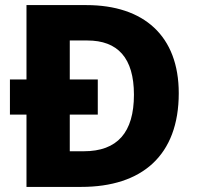

<svg xmlns="http://www.w3.org/2000/svg" viewBox="-20 -734 777 754"><path d="M319 -714H84V-422H19V-284H84V0H299C537 0 682 -123 682 -368C682 -593 545 -714 319 -714ZM323 -575C442 -575 506 -507 506 -362C506 -214 441 -140 309 -140H254V-284H364V-422H254V-575Z"/></svg>

Font: Noto Sans Ethiopic ExtraBold
Style: Regular
Weight: 800
Designer: Monotype Design Team
Foundry: Monotype Imaging Inc.
Version: Version 2.102